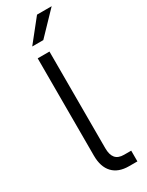

<svg xmlns="http://www.w3.org/2000/svg" viewBox="-229 -916 730 953"><g transform="rotate(-30 136.0 -440.0)"><path d="M107.4 -34.2Q75.2 -68.4 75.2 -132.8V-690.4H142.6V-136.7Q142.6 -98.6 158.2 -80.1Q173.8 -61.5 207 -61.5H248V0H200.2Q139.6 0 107.4 -34.2ZM180.7 -879.9H264.6L144.5 -754.9H81.1Z"/></g></svg>

Font: Dinish
Style: Regular
Weight: 400
Designer: Bert Driehuis
Foundry: Playbeing
Version: Version 3.006; git-39231f3c-release